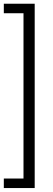

<svg xmlns="http://www.w3.org/2000/svg" viewBox="-20 -832 280 1005"><path d="M0 -812.5H161.6V152.3H0V102.5H103V-762.7H0Z"/></svg>

Font: Roboto-Light
Style: Regular
Weight: 300
Designer: Google
Version: Version 2.137; 2017